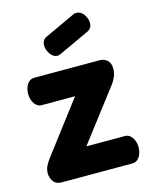

<svg xmlns="http://www.w3.org/2000/svg" viewBox="-108 -774 664 845"><g transform="rotate(-15 224.0 -352.0)"><path d="M69 0Q41 0 29.5 -17.5Q18 -35 18 -54Q18 -73 26.5 -89Q35 -105 45 -118L222 -351H69Q51 -351 38 -369.5Q25 -388 25 -414Q25 -439 37 -457.5Q49 -476 69 -476H368Q387 -476 401.5 -463.5Q416 -451 416 -425Q416 -391 391 -358L213 -125H390Q408 -125 421 -106.5Q434 -88 434 -62Q434 -37 422 -18.5Q410 0 390 0ZM194 -543Q175 -543 161.5 -562.5Q148 -582 148 -601Q148 -626 168 -636L308 -701Q316 -704 322 -704Q342 -704 355.5 -685Q369 -666 369 -646Q369 -622 349 -612L209 -547Q205 -546 201.5 -544.5Q198 -543 194 -543Z"/></g></svg>

Font: Dosis ExtraLight ExtraBold
Style: Regular
Weight: 800
Version: Version 3.001; ttfautohint (v1.8.2)